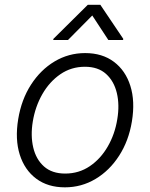

<svg xmlns="http://www.w3.org/2000/svg" viewBox="-20 -776 631 807"><path d="M252.8 11.4Q181.1 11.4 132.3 -25Q83.5 -61.4 63 -126.1Q42.6 -190.7 56.5 -275.2Q70 -357.6 110.3 -420.1Q150.6 -482.6 209.5 -517.8Q268.5 -552.9 337.7 -552.9Q409.8 -552.9 458.6 -516.3Q507.5 -479.8 527.9 -415.1Q548.3 -350.5 534.4 -265.6Q521 -183.9 480.6 -121.4Q440.3 -58.9 381.4 -23.8Q322.4 11.4 252.8 11.4ZM253.9 -46.5Q311.8 -46.5 357.6 -77.6Q403.4 -108.7 433.2 -160.7Q463.1 -212.7 473 -275.2Q483 -335.2 471.1 -385.1Q459.2 -435 425.8 -465.2Q392.4 -495.4 337 -495.4Q279.5 -495.4 233.7 -464Q187.9 -432.5 158 -380.3Q128.2 -328.1 117.9 -265.6Q108 -206 119.7 -156.1Q131.4 -106.2 165 -76.3Q198.5 -46.5 253.9 -46.5ZM265.9 -608 367.8 -710.9 435.3 -608H497.4L498 -612.9L401.8 -755.7H348.9L204.7 -612.9L203.7 -608Z"/></svg>

Font: Inter Light  BETA
Style: Italic
Weight: 300
Italic angle: 9.39999°
Designer: Rasmus Andersson
Foundry: rsms
Version: Version 3.011;git-f93a4a705